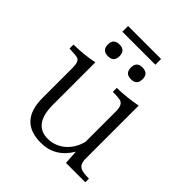

<svg xmlns="http://www.w3.org/2000/svg" viewBox="-216 -902 1041 1041"><g transform="rotate(45 304.5 -381.5)"><path d="M159.2 -772.9H412.1V-729H159.2ZM197.3 -669.4Q242.2 -669.4 242.2 -624.5Q242.2 -579.6 198.2 -579.6Q152.3 -579.6 152.3 -624.5Q152.3 -669.4 197.3 -669.4ZM373 -669.4Q418.9 -669.4 418.9 -624.5Q418.9 -579.6 374 -579.6Q329.1 -579.6 329.1 -624.5Q329.1 -669.4 373 -669.4ZM594.2 -9.8H445.8L440.9 -90.8Q380.9 9.8 272 9.8Q106.9 9.8 106.9 -168.9V-399.9Q106.9 -448.7 85 -456.1Q68.4 -460.4 21 -461.9V-492.2Q105 -493.7 172.9 -508.3V-184.1Q172.9 -32.2 283.7 -32.2Q335.9 -32.2 379.9 -66.9Q423.3 -103 439.9 -165V-401.4Q439.9 -445.8 416 -456.1Q402.3 -461.9 353 -461.9V-492.2Q428.7 -493.7 504.9 -508.3V-101.1Q504.9 -55.7 534.2 -44.9Q553.7 -37.6 594.2 -37.6Z"/></g></svg>

Font: I.MingCP
Style: Regular
Weight: 400
Designer: I.Font Project
Version: Version 8.000; Sep 06, 2022